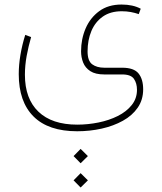

<svg xmlns="http://www.w3.org/2000/svg" viewBox="-20 -335 717 850"><path d="M336.9 324.2 369.1 356 336.9 387.7 305.7 356ZM336.9 431.6 369.1 463.4 336.9 495.1 305.7 463.4ZM321.8 246.1Q194.3 246.1 128.7 180.9Q63 115.7 63 -6.8Q63 -48.3 70.6 -92.8Q78.1 -137.2 91.8 -180.7L117.7 -170.9Q106 -130.4 98.1 -87.9Q90.3 -45.4 90.3 -3.9Q90.3 102.1 150.1 159.4Q210 216.8 321.8 216.8Q369.1 216.8 416 207.3Q462.9 197.8 501.5 178.5Q540 159.2 563.2 130.1Q586.4 101.1 586.4 62.5Q586.4 33.7 573 14.2Q559.6 -5.4 521 -5.4H441.9Q402.3 -5.4 379.9 -20Q357.4 -34.7 348.1 -58.1Q338.9 -81.5 338.9 -107.9Q338.9 -162.1 359.1 -209.2Q379.4 -256.3 419.2 -285.6Q459 -314.9 518.1 -314.9Q568.4 -314.9 603 -296.4L594.2 -272.5Q577.6 -278.3 559.1 -281.7Q540.5 -285.2 519 -285.2Q468.8 -285.2 435.1 -261.5Q401.4 -237.8 384.5 -197.5Q367.7 -157.2 367.7 -107.4Q367.7 -65.4 388.2 -50.3Q408.7 -35.2 441.9 -35.2H521Q572.8 -35.2 593.3 -9.8Q613.8 15.6 613.8 60.5Q613.8 106.9 589.6 141.8Q565.4 176.8 523.9 199.7Q482.4 222.7 430.2 234.4Q377.9 246.1 321.8 246.1Z"/></svg>

Font: Vazirmatn FD Thin
Style: Regular
Weight: 100
Designer: Saber Rastikerdar
Foundry: Saber Rastikerdar
Version: Version 33.003